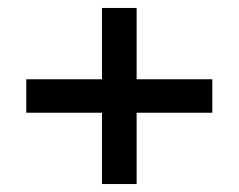

<svg xmlns="http://www.w3.org/2000/svg" viewBox="-20 -531 599 482"><path d="M236 -69V-511H323V-69ZM46 -248V-332H513V-248Z"/></svg>

Font: DM Sans 9pt 36pt Medium
Style: Regular
Weight: 500
Version: Version 4.004;gftools[0.9.30]